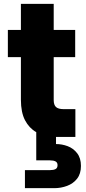

<svg xmlns="http://www.w3.org/2000/svg" viewBox="-20 -714 446 1001"><path d="M272 37Q303 37 332.5 48Q362 59 382 84.5Q402 110 402 151Q402 192 382 217.5Q362 243 330 255Q298 267 263 267H110V173H240Q259 173 269.5 167.5Q280 162 280 147Q280 133 269.5 127.5Q259 122 240 122H169V-25Q132 -46 110.5 -87Q89 -128 89 -194V-416H21V-558H89V-694H260V-558H372V-416H260V-192Q260 -167 272 -156Q284 -145 312 -145H373V0H286Q279 0 272 0Z"/></svg>

Font: Poppins
Style: Bold
Weight: 700
Designer: Ninad Kale (Devanagari), Jonny Pinhorn (Latin)
Version: Version 5.002